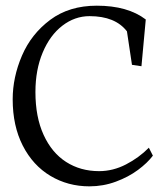

<svg xmlns="http://www.w3.org/2000/svg" viewBox="-20 -640 575 672"><path d="M515.1 -95.2 501 -123Q466.3 -87.9 420.9 -64.5Q375.5 -41 326.7 -41Q261.7 -41 211.4 -73.2Q161.1 -105.5 132.6 -168Q104 -230.5 104 -317.9Q104 -395.5 129.4 -456.1Q154.8 -516.6 198.2 -550Q241.7 -583.5 293.5 -583.5Q383.3 -583.5 424.3 -530.3L441.9 -413.1L475.1 -408.2L490.2 -571.8Q426.8 -620.1 318.8 -620.1Q222.2 -620.1 155.8 -570.6Q89.4 -521 56.9 -445.3Q24.4 -369.6 24.4 -292.5Q24.4 -199.2 59.8 -130.1Q95.2 -61 156.5 -24.4Q217.8 12.2 293 12.2Q341.3 12.2 385.5 -4.2Q429.7 -20.5 462.9 -45.2Q496.1 -69.8 515.1 -95.2Z"/></svg>

Font: Neuton Light
Style: Regular
Weight: 300
Designer: Brian M Zick
Foundry: Brian M Zick
Version: Version 1.560